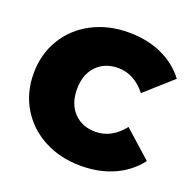

<svg xmlns="http://www.w3.org/2000/svg" viewBox="-129 -846 994 991"><g transform="rotate(20 368.5 -350.0)"><path d="M24 -350Q24 -456 74.5 -539.5Q125 -623 214 -669.5Q303 -716 414 -716Q516 -716 596 -680Q676 -644 728 -576L579 -443Q514 -525 426 -525Q352 -525 307 -477.5Q262 -430 262 -350Q262 -270 307 -222.5Q352 -175 426 -175Q514 -175 579 -257L728 -124Q676 -56 596 -20Q516 16 414 16Q303 16 214 -30.5Q125 -77 74.5 -160.5Q24 -244 24 -350Z"/></g></svg>

Font: Montserrat Alternates Black
Style: Regular
Weight: 900
Designer: Julieta Ulanovsky
Foundry: Julieta Ulanovsky
Version: Version 7.200